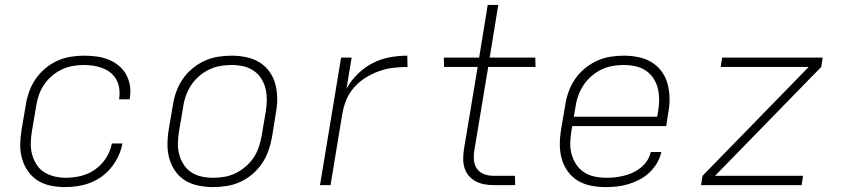

<svg xmlns="http://www.w3.org/2000/svg" viewBox="-20 -755 3440 783"><path d="M245 8Q215 8 186 2Q157 -4 133.5 -19Q110 -34 94 -57Q78 -80 70 -108Q62 -136 62.5 -165.5Q63 -195 68 -226L85 -326Q89 -353 98.5 -380Q108 -407 124.5 -431.5Q141 -456 164 -475.5Q187 -495 213.5 -507Q240 -519 268 -523.5Q296 -528 323 -528Q349 -528 374.5 -524.5Q400 -521 422.5 -512Q445 -503 464 -487.5Q483 -472 494.5 -451Q506 -430 510 -405Q514 -380 509 -354V-350H466V-353Q469 -373 466.5 -393Q464 -413 455 -429.5Q446 -446 431.5 -458Q417 -470 398.5 -477Q380 -484 360.5 -487Q341 -490 320 -490Q298 -490 274.5 -485.5Q251 -481 229.5 -470.5Q208 -460 189.5 -443.5Q171 -427 158 -407Q145 -387 137.5 -364.5Q130 -342 127 -319L110 -219Q106 -195 105.5 -171Q105 -147 111 -125Q117 -103 129 -84Q141 -65 160 -53Q179 -41 202 -35.5Q225 -30 249 -30Q279 -30 310 -37.5Q341 -45 368 -64Q395 -83 413 -111.5Q431 -140 436 -170H479Q475 -145 463.5 -120Q452 -95 435 -73.5Q418 -52 395.5 -35.5Q373 -19 348 -9.5Q323 0 296.5 4Q270 8 245 8Z M849 8Q819 8 789.5 2Q760 -4 736 -18.5Q712 -33 695.5 -56Q679 -79 671 -107Q663 -135 663 -165Q663 -195 668 -226L685 -326Q689 -353 698.5 -380Q708 -407 724.5 -431.5Q741 -456 764.5 -475.5Q788 -495 814.5 -507Q841 -519 869 -523.5Q897 -528 924 -528Q954 -528 983.5 -522Q1013 -516 1037 -501.5Q1061 -487 1078 -464Q1095 -441 1102.5 -413Q1110 -385 1110.5 -355Q1111 -325 1105 -294L1089 -194Q1084 -167 1074.5 -140Q1065 -113 1048.5 -88.5Q1032 -64 1009 -44.5Q986 -25 959.5 -13Q933 -1 904.5 3.5Q876 8 849 8ZM850 -30Q872 -30 895.5 -34Q919 -38 940.5 -48.5Q962 -59 981.5 -75.5Q1001 -92 1014.5 -112.5Q1028 -133 1035.5 -155.5Q1043 -178 1047 -201L1064 -301Q1068 -325 1068 -349Q1068 -373 1062.5 -395Q1057 -417 1044.5 -436Q1032 -455 1013 -467.5Q994 -480 971.5 -485Q949 -490 924 -490Q902 -490 878.5 -486Q855 -482 833 -471.5Q811 -461 792 -444.5Q773 -428 759.5 -407.5Q746 -387 738 -364.5Q730 -342 727 -319L710 -219Q706 -195 705.5 -171Q705 -147 711 -125Q717 -103 729 -84Q741 -65 760 -52.5Q779 -40 802 -35Q825 -30 850 -30Z M1285 0 1371 -520H1414L1393 -393Q1411 -426 1439 -453.5Q1467 -481 1500.5 -498Q1534 -515 1570 -521.5Q1606 -528 1641 -528L1642 -482Q1614 -482 1584.5 -478.5Q1555 -475 1526.5 -465Q1498 -455 1471.5 -438.5Q1445 -422 1424.5 -399Q1404 -376 1392.5 -348Q1381 -320 1376 -291L1328 0Z M2081 0H1994Q1974 0 1955 -3.5Q1936 -7 1920 -15.5Q1904 -24 1892 -38Q1880 -52 1874.5 -69.5Q1869 -87 1869 -106.5Q1869 -126 1872 -146L1928 -482H1791L1790 -520H1934L1969 -735H2012L1977 -520H2163L2164 -482H1971L1914 -139Q1911 -120 1913 -100Q1915 -80 1926 -65.5Q1937 -51 1955 -44.5Q1973 -38 1993 -38H2080Z M2449 8Q2418 8 2389 2Q2360 -4 2336 -18.5Q2312 -33 2295.5 -56Q2279 -79 2271 -107Q2263 -135 2263 -165Q2263 -195 2268 -226L2285 -326Q2289 -353 2298.5 -380Q2308 -407 2324.5 -431.5Q2341 -456 2364.5 -475.5Q2388 -495 2414.5 -507Q2441 -519 2468.5 -523.5Q2496 -528 2524 -528Q2554 -528 2583.5 -522Q2613 -516 2637 -501.5Q2661 -487 2678 -464Q2695 -441 2702.5 -413Q2710 -385 2710.5 -355Q2711 -325 2705 -294L2697 -241H2314L2310 -219Q2306 -195 2305.5 -171Q2305 -147 2311.5 -124.5Q2318 -102 2330.5 -83.5Q2343 -65 2362 -52.5Q2381 -40 2404.5 -35Q2428 -30 2453 -30Q2471 -30 2489 -32Q2507 -34 2525 -38.5Q2543 -43 2560.5 -51Q2578 -59 2593.5 -71.5Q2609 -84 2619.5 -100.5Q2630 -117 2634 -135H2677Q2672 -112 2659.5 -90.5Q2647 -69 2628.5 -51.5Q2610 -34 2588 -22.5Q2566 -11 2542.5 -4Q2519 3 2495.5 5.5Q2472 8 2449 8ZM2320 -279H2660L2664 -301Q2668 -325 2668 -349Q2668 -373 2662.5 -395Q2657 -417 2644.5 -436Q2632 -455 2613 -467.5Q2594 -480 2571 -485Q2548 -490 2524 -490Q2501 -490 2478 -486Q2455 -482 2433 -471.5Q2411 -461 2392 -444.5Q2373 -428 2359.5 -407.5Q2346 -387 2338 -364.5Q2330 -342 2327 -319Z M2839 0 2845 -38 3278 -482H2919L2925 -520H3335L3329 -482L2896 -38H3255L3249 0Z"/></svg>

Font: Iosevka Aile XLt Obl
Style: Regular
Weight: 200
Italic angle: -9°
Designer: Belleve Invis
Foundry: Belleve Invis
Version: Version 31.1.0; ttfautohint (v1.8.4)